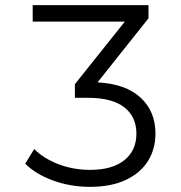

<svg xmlns="http://www.w3.org/2000/svg" viewBox="-20 -720 702 746"><path d="M584 -201Q584 -141 555 -94.5Q526 -48 469 -21Q412 6 330 6Q254 6 186.5 -18.5Q119 -43 78 -84L113 -141Q148 -105 206 -82.5Q264 -60 330 -60Q416 -60 463 -97.5Q510 -135 510 -201Q510 -266 463 -303Q416 -340 321 -340H271V-393L465 -636H107V-700H557V-649L359 -400Q469 -394 526.5 -340.5Q584 -287 584 -201Z"/></svg>

Font: Montserrat Regular M
Style: Regular-M
Weight: 400
Designer: Julieta Ulanovsky
Foundry: Julieta Ulanovsky
Version: Version 7.200